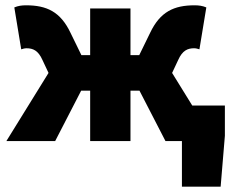

<svg xmlns="http://www.w3.org/2000/svg" viewBox="-20 -532 876 724"><path d="M666 172H812L828 -20V-134H705L629 -257L652 -306C668 -342 688 -350 712 -350C719 -350 726 -348 732 -346L758 -504C744 -510 730 -512 714 -512C636 -512 584 -488 546 -408L505 -324H472V-500H320V-324H287L246 -408C208 -488 156 -512 78 -512C62 -512 48 -510 34 -504L60 -346C66 -348 73 -350 80 -350C104 -350 124 -342 140 -306L163 -257L4 0H188L286 -190H320V0H472V-190H506L604 0H666Z"/></svg>

Font: Giro Sans Black
Style: Regular
Weight: 900
Designer: Paul D. Hunt
Foundry: Adobe Systems Incorporated
Version: Version 1.000;PS 1.0;hotconv 1.0.88;makeotf.lib2.5.647800